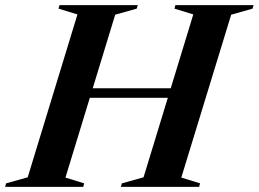

<svg xmlns="http://www.w3.org/2000/svg" viewBox="-61 -725 1004 745"><path d="M205.5 -345.5 218.5 -382.5H682.5L669.5 -345.5ZM239.5 -669 166 -691.5 170 -705H473.5L469.5 -691.5L386 -668L193 -36L265.5 -13.5L262 0H-41L-37.5 -13.5L46.5 -37ZM689 -669 616 -691.5 619.5 -705H923L919 -691.5L836 -668L642.5 -36L715.5 -13.5L711.5 0H408L412 -13.5L496 -37Z"/></svg>

Font: Newsreader 60pt SemiBold
Style: Italic
Weight: 600
Italic angle: -17°
Designer: Hugues Gentile
Foundry: Production Type
Version: Version 1.003